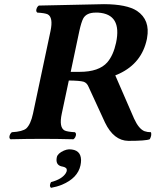

<svg xmlns="http://www.w3.org/2000/svg" viewBox="-20 -674 756 932"><path d="M314.9 50.8Q372.6 50.8 373.5 103Q373.5 115.2 370.6 128.9Q357.4 190.4 280.8 222.7Q255.4 232.9 227.5 237.8Q217.3 229 227.5 210Q281.7 195.8 299.8 166Q302.7 161.1 303.7 157.2Q304.7 151.4 303.7 147.2Q302.7 143.1 298.8 140.6Q294.9 138.2 292.7 137.2Q290.5 136.2 285.2 135Q279.8 133.8 279.3 133.8Q248 126.5 255.9 88.9Q259.8 70.8 290 57.1Q303.7 51.3 314.9 50.8ZM543.5 -466.8Q572.8 -605.5 456.5 -612.8Q450.2 -613.3 444.3 -612.8Q399.4 -612.8 383.8 -584Q374.5 -565.9 365.2 -523.9L323.2 -325.2H366.2Q460.4 -325.2 501 -371.6Q530.3 -405.8 543.5 -466.8ZM484.9 -653.8Q595.7 -653.3 645 -621.1Q710 -577.1 693.8 -489.3Q693.4 -485.8 692.9 -483.9Q668.5 -368.2 560.1 -316.9Q549.3 -312 539.6 -308.1L630.9 -98.1Q653.8 -47.9 681.6 -37.1Q695.8 -32.2 712.9 -32.2Q717.3 -17.6 708 0Q707 1.5 706.5 2Q688 9.8 603 9.8Q532.2 8.8 489.7 -79.1L409.7 -252.9Q401.9 -272 385.7 -277.3Q366.2 -282.7 314 -283.2L279.8 -122.1Q265.6 -55.2 293.9 -40.5Q307.6 -34.2 343.8 -32.2Q353.5 -25.4 345.2 -7.8Q341.3 -1 336.4 2Q256.8 0 185.1 0Q111.3 0 30.8 2Q21 -4.9 29.3 -22.5Q33.2 -29.3 37.6 -32.2Q89.8 -35.2 107.9 -50.8Q128.9 -70.8 140.1 -122.1L225.1 -522.9Q239.3 -589.8 211.4 -604.5Q197.8 -610.8 161.1 -612.8Q151.4 -619.6 159.7 -637.2Q163.6 -644 168.5 -647Q188.5 -647 326.7 -650.4Q464.4 -653.8 484.9 -653.8Z"/></svg>

Font: Linux Libertine Slanted O
Style: Bold Slanted
Weight: 700
Designer: Philipp H. Poll
Foundry: Philipp H. Poll
Version: Version 5.0.0